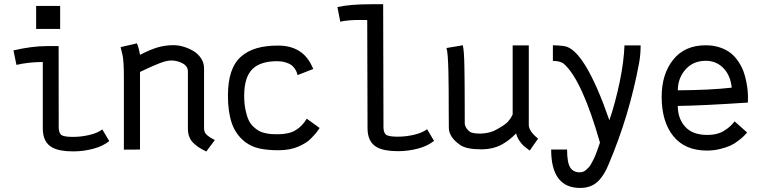

<svg xmlns="http://www.w3.org/2000/svg" viewBox="-20 -715 3663 918"><path d="M152.8 -686.5H267.6V-576.7H152.8ZM203.6 -494.6H260.3L260.7 -102.5Q262.2 -74.7 276.9 -67.6Q291.5 -60.5 329.6 -60.5Q367.7 -60.5 406.7 -69.6Q445.8 -78.6 469.2 -96.2L502.4 -40.5Q472.7 -16.1 425.8 -3.7Q378.9 8.8 330.1 8.8Q264.2 8.8 230 -9.8Q184.6 -34.7 184.6 -100.6V-418.5Q117.7 -418.5 58.6 -404.8L44.4 -474.1Q132.8 -494.6 203.6 -494.6Z M649.4 -452.6Q696.8 -477.5 733.4 -488.3Q770 -499 809.6 -499Q832.5 -499 857.4 -491.7Q882.3 -484.4 904.5 -471.2Q926.8 -458 941.2 -436.3Q955.6 -414.6 955.6 -388.7V-103Q955.6 -92.3 958.7 -84Q961.9 -75.7 970.2 -68.8Q978.5 -62 983.6 -58.6Q988.8 -55.2 1002 -48.3Q1003.4 -47.4 1003.9 -47.1Q1004.4 -46.9 1005.4 -46.4Q1006.3 -45.9 1007.3 -45.4L966.3 9.3Q946.3 -0.5 933.8 -8.3Q921.4 -16.1 907 -29.1Q892.6 -42 885.5 -59.6Q878.4 -77.1 878.4 -99.6V-373.5Q878.4 -398.4 852.8 -412.1Q827.1 -425.8 798.8 -425.8Q776.9 -425.8 743.2 -412.8Q709.5 -399.9 649.4 -371.1V0L572.3 0.5V-344.2Q572.3 -386.7 570.6 -411.9Q568.8 -437 566.4 -449.2Q564 -461.4 556.6 -489.7L634.8 -507.8Q644 -485.4 649.4 -452.6Z M1147.5 -257.3Q1147.5 -220.2 1153.6 -190.4Q1159.7 -160.6 1168.5 -141.6Q1177.2 -122.6 1191.7 -109.1Q1206.1 -95.7 1218.5 -88.9Q1231 -82 1248.5 -78.4Q1266.1 -74.7 1276.6 -74Q1287.1 -73.2 1302.2 -73.2H1308.6Q1361.8 -73.2 1393.6 -92.5Q1425.3 -111.8 1446.8 -147.5L1508.3 -103Q1507.3 -102.1 1499.8 -91.1Q1492.2 -80.1 1485.6 -72.8Q1479 -65.4 1466.8 -52.7Q1454.6 -40 1440.2 -31.5Q1425.8 -22.9 1407 -14.4Q1388.2 -5.9 1363.3 -1.2Q1338.4 3.4 1310.5 3.4Q1262.2 3.4 1223.4 -4.4Q1184.6 -12.2 1152.8 -35.6Q1107.4 -70.8 1088.6 -125.2Q1069.8 -179.7 1069.8 -257.3Q1069.8 -323.7 1085.4 -370.4Q1101.1 -417 1132.8 -444.6Q1164.6 -472.2 1207.8 -484.6Q1251 -497.1 1310.5 -497.1Q1377.9 -497.1 1422.4 -462.9Q1456.1 -437 1478 -385.3L1402.8 -356Q1400.4 -364.7 1398.2 -370.8Q1396 -377 1388.7 -387.7Q1381.3 -398.4 1371.8 -405Q1362.3 -411.6 1344.7 -417Q1327.1 -422.4 1305.2 -422.4Q1223.6 -422.4 1185.5 -383.3Q1147.5 -344.2 1147.5 -257.3Z M1755.4 -694.8H1812Q1812 -694.8 1813.5 -103.5Q1814.9 -75.7 1829.6 -68.6Q1844.2 -61.5 1882.3 -61.5Q1920.4 -61.5 1959.5 -70.6Q1998.5 -79.6 2022 -97.2L2055.2 -41.5Q2025.4 -17.1 1978.5 -4.6Q1931.6 7.8 1882.8 7.8Q1816.9 7.8 1782.7 -10.7Q1737.3 -35.6 1737.3 -101.6L1735.8 -619.1Q1732.4 -619.1 1720.2 -619.4Q1708 -619.6 1699.7 -619.6Q1643.1 -619.6 1606.9 -611.3L1593.3 -681.2Q1652.3 -694.8 1755.4 -694.8Z M2512.7 4.9Q2495.1 -7.8 2485.1 -16.4Q2475.1 -24.9 2463.9 -41.3Q2452.6 -57.6 2447.8 -77.1Q2413.1 -41.5 2375 -21.7Q2336.9 -2 2286.1 -1H2281.7Q2210.4 -1 2180.7 -21.5Q2126 -59.1 2126 -104.5Q2125.5 -133.8 2125.5 -189Q2125.5 -244.1 2125.2 -284.7Q2125 -325.2 2124 -369.9Q2123 -414.6 2120.8 -444.1Q2118.7 -473.6 2114.7 -485.4L2192.9 -498.5Q2195.8 -485.8 2197.8 -461.7Q2199.7 -437.5 2200.4 -395.8Q2201.2 -354 2201.4 -321.3Q2201.7 -288.6 2201.9 -223.4Q2202.1 -158.2 2202.1 -122.1Q2206.1 -100.1 2226.6 -85Q2238.8 -76.2 2278.3 -76.2Q2325.7 -78.1 2356 -96.7Q2357.4 -97.7 2367.7 -103.5Q2377.9 -109.4 2381.8 -111.8Q2385.7 -114.3 2394.8 -121.1Q2403.8 -127.9 2408.9 -133.5Q2414.1 -139.2 2420.4 -148.4Q2426.8 -157.7 2431.2 -168V-498H2508.3V-116.7Q2509.3 -86.9 2552.7 -52.2Z M2752 108.9Q2760.3 108.9 2768.1 106Q2775.9 103 2783 96.7Q2790 90.3 2795.9 84Q2801.8 77.6 2807.6 66.4Q2813.5 55.2 2817.6 47.6Q2821.8 40 2827.1 26.4Q2832.5 12.7 2835 5.9Q2837.4 -1 2842.3 -15.1Q2847.2 -29.3 2848.6 -33.2Q2763.2 -331.5 2677.2 -408.7Q2660.6 -423.8 2623.5 -423.8V-498.5Q2650.4 -498.5 2677.7 -494.6Q2775.4 -480 2893.6 -140.1Q2922.4 -224.6 2942.6 -321.8Q2962.9 -418.9 2965.8 -498H3043Q3043 -454.6 3036.1 -416Q2989.7 -164.1 2890.6 69.3Q2869.1 124 2837.2 153.8Q2805.2 183.6 2753.9 183.6Q2615.2 183.6 2615.2 0H2691.4Q2691.4 62 2706.1 85.4Q2720.7 108.9 2752 108.9Z M3220.7 -283.2Q3376.5 -284.2 3478.5 -295.9Q3472.7 -354.5 3438.7 -389.4Q3404.8 -424.3 3354.5 -424.3Q3294.4 -424.3 3257.8 -383.1Q3221.2 -341.8 3220.7 -283.2ZM3354 -498.5Q3392.1 -498.5 3423.1 -487.8Q3454.1 -477.1 3474.6 -460.4Q3495.1 -443.8 3510.7 -420.2Q3526.4 -396.5 3534.7 -373.8Q3543 -351.1 3548.1 -325.2Q3553.2 -299.3 3554.7 -281.2Q3556.2 -263.2 3556.2 -245.6Q3556.2 -228.5 3555.7 -224.6Q3337.4 -210 3220.7 -208.5Q3220.7 -147.9 3256.1 -108.9Q3291.5 -69.8 3362.3 -69.8Q3409.2 -69.8 3441.4 -89.4Q3473.6 -108.9 3492.2 -134.8L3552.2 -81.5Q3541.5 -69.8 3535.4 -63.5Q3529.3 -57.1 3510 -42.2Q3490.7 -27.3 3472.2 -18.8Q3453.6 -10.3 3423.3 -2.7Q3393.1 4.9 3360.4 4.9Q3254.4 4.9 3199 -64.5Q3143.6 -133.8 3143.6 -252Q3143.6 -360.8 3198.7 -429.7Q3253.9 -498.5 3354 -498.5Z"/></svg>

Font: Fantasque Sans Mono
Style: Regular
Weight: 400
Monospace: yes
Designer: Jany Belluz
Version: Version 1.8.0 ; ttfautohint (v1.8.2)